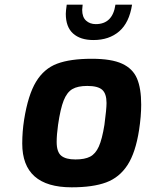

<svg xmlns="http://www.w3.org/2000/svg" viewBox="-20 -794 623 820"><path d="M75 -181Q75 -232 83 -283Q100 -389 134 -445Q168 -501 224 -522Q280 -543 372 -543Q456 -543 501.5 -522Q547 -501 565 -459Q583 -417 583 -347Q583 -298 574 -239Q559 -142 524.5 -89Q490 -36 433.5 -15Q377 6 286 6Q75 6 75 -181ZM426 -261Q435 -329 435 -354Q435 -394 416.5 -410.5Q398 -427 353 -427Q312 -427 289 -413.5Q266 -400 252 -365Q238 -330 228 -261Q222 -218 222 -188Q222 -145 241.5 -129Q261 -113 302 -113Q342 -113 365 -125Q388 -137 402 -168Q416 -199 426 -261ZM261 -735Q261 -746 265 -774H333Q331 -758 331 -752Q331 -721 347.5 -706Q364 -691 389 -691Q461 -691 473 -774H544Q532 -697 489 -660Q446 -623 379 -623Q323 -623 292 -651Q261 -679 261 -735Z"/></svg>

Font: Exo
Style: Bold Italic
Weight: 700
Italic angle: -9°
Designer: Natanael Gama
Foundry: Natanael Gama
Version: Version 1.500; ttfautohint (v1.6)